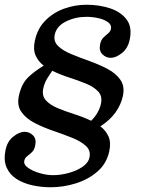

<svg xmlns="http://www.w3.org/2000/svg" viewBox="-51 -780 605 810"><path d="M417 -658Q420.5 -674.5 405.2 -686Q390 -697.5 364.8 -703.2Q339.5 -709 313.5 -709Q266.5 -709 227 -689.2Q187.5 -669.5 180 -634Q174 -605 194.5 -585.5Q215 -566 251 -551.2Q287 -536.5 327.5 -522Q368 -507.5 403 -489Q438 -470.5 457 -443.2Q476 -416 467.5 -375Q459.5 -338.5 436.5 -306Q413.5 -273.5 372.5 -247Q395.5 -229.5 406.8 -204.2Q418 -179 410 -142Q399 -90 360 -56.2Q321 -22.5 268.2 -6.2Q215.5 10 163 10Q122.5 10 84.5 1.5Q46.5 -7 18 -25.5Q-10.5 -44 -23.5 -74.2Q-36.5 -104.5 -27.5 -148Q-20 -184 5.5 -204Q31 -224 52.5 -224Q73 -224 88.2 -209Q103.5 -194 97.5 -166Q94 -148 83.8 -138.2Q73.5 -128.5 63.8 -121Q54 -113.5 51.5 -102Q48 -85.5 67.8 -71.8Q87.5 -58 117 -49.5Q146.5 -41 172.5 -41Q204 -41 237.8 -50Q271.5 -59 296.5 -75.8Q321.5 -92.5 326.5 -116Q332.5 -145 311.2 -164.5Q290 -184 253 -198.8Q216 -213.5 173.8 -228Q131.5 -242.5 95.5 -261Q59.5 -279.5 39.8 -307Q20 -334.5 28.5 -375Q39.5 -425.5 66 -452Q92.5 -478.5 133.5 -503Q110.5 -520.5 99.2 -546Q88 -571.5 96 -608Q107 -660 140.8 -693.8Q174.5 -727.5 220.2 -743.8Q266 -760 313.5 -760Q367.5 -760 413.2 -745Q459 -730 483.2 -697.5Q507.5 -665 496 -612Q488.5 -576 463.2 -556Q438 -536 416 -536Q396 -536 380.8 -551.2Q365.5 -566.5 371.5 -594Q375.5 -612 385.5 -621.8Q395.5 -631.5 405 -639Q414.5 -646.5 417 -658ZM169.5 -481.5Q161.5 -470 149.2 -450.8Q137 -431.5 131.5 -407Q125 -376 142.8 -356.5Q160.5 -337 192.5 -323.8Q224.5 -310.5 262.2 -298.5Q300 -286.5 333.5 -270.5Q350 -286.5 360.5 -305.2Q371 -324 375 -343Q381.5 -374.5 363.2 -394Q345 -413.5 312.2 -427Q279.5 -440.5 241.2 -452.8Q203 -465 169.5 -481.5Z"/></svg>

Font: Besley*
Style: Italic
Weight: 400
Italic angle: -13°
Designer: Owen Earl
Foundry: indestructible type*
Version: Version 2.000; ttfautohint (v1.8.3)